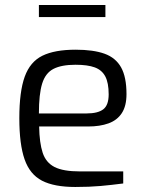

<svg xmlns="http://www.w3.org/2000/svg" viewBox="-20 -739 581 765"><path d="M280 6Q196 6 147.5 -19Q99 -44 78 -104Q57 -164 57 -268Q57 -374 78.5 -433.5Q100 -493 149 -517Q198 -541 281 -541Q352 -541 396.5 -525Q441 -509 462.5 -470.5Q484 -432 484 -364Q484 -317 465.5 -288.5Q447 -260 412.5 -247.5Q378 -235 331 -235H136Q137 -170 150 -130.5Q163 -91 197.5 -73.5Q232 -56 299 -56H471V-8Q425 -2 381 2Q337 6 280 6ZM135 -287H325Q370 -287 391.5 -303.5Q413 -320 413 -363Q413 -409 399.5 -434.5Q386 -460 357.5 -470.5Q329 -481 281 -481Q225 -481 193 -464.5Q161 -448 148 -406Q135 -364 135 -287ZM135 -671V-719H400V-671Z"/></svg>

Font: Exo Thin
Style: Regular
Weight: 400
Version: Version 2.000